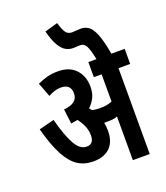

<svg xmlns="http://www.w3.org/2000/svg" viewBox="-160 -1004 960 1112"><g transform="rotate(-20 320.5 -448.0)"><path d="M388 -209Q388 -142 351.5 -106.5Q315 -71 249 -71Q194 -71 153 -98Q112 -125 79.5 -186.5Q47 -248 19 -352L113 -376Q140 -273 170 -219Q200 -165 241 -165Q286 -165 286 -217Q286 -251 273.5 -278.5Q261 -306 243 -329Q223 -324 202 -322L191 -412Q277 -420 277 -480Q277 -538 216 -538Q179 -538 138 -515L105 -602Q136 -616 165 -624Q194 -632 232 -632Q303 -632 341.5 -590.5Q380 -549 380 -484Q380 -446 366 -417.5Q352 -389 329 -369Q335 -362 342 -353Q365 -348 391 -348Q413 -348 430 -351Q447 -354 465 -361V-529H417V-622H467Q454 -685 441.5 -707.5Q429 -730 405 -730Q396 -730 384.5 -729Q373 -728 363 -728Q339 -728 317.5 -740Q296 -752 277.5 -783.5Q259 -815 244 -873L324 -896Q338 -849 351 -832.5Q364 -816 388 -816Q400 -816 412.5 -817.5Q425 -819 441 -819Q469 -819 490 -803.5Q511 -788 528 -745Q545 -702 559 -622H641V-529H569V0H465V-269Q450 -263 434 -261.5Q418 -260 402 -260Q393 -260 383 -260Q385 -249 386.5 -236Q388 -223 388 -209Z"/></g></svg>

Font: Noto Sans Devanagari UI ExtraCondensed SemiBold
Style: Regular
Weight: 600
Width: 2
Designer: Jelle Bosma - Monotype Design Team
Foundry: Monotype Imaging Inc.
Version: Version 2.004; ttfautohint (v1.8.4.7-5d5b)